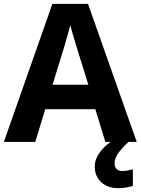

<svg xmlns="http://www.w3.org/2000/svg" viewBox="-20 -737 730 997"><path d="M527 0 475 -170H215L163 0H0L252 -717H437L690 0ZM387 -463Q382 -480 374 -506Q366 -532 358 -559Q350 -586 345 -606Q340 -586 331.5 -556.5Q323 -527 315.5 -500.5Q308 -474 304 -463L253 -297H439ZM575 111Q575 131 586 141Q597 151 614 151Q630 151 645 148Q660 145 670 142V229Q654 233 636 236.5Q618 240 594 240Q538 240 505 208.5Q472 177 472 128Q472 99 487 72Q502 45 526.5 22.5Q551 0 582 -17L647 0Q613 32 594 58.5Q575 85 575 111Z"/></svg>

Font: Noto Sans Myanmar
Style: Regular
Weight: 400
Designer: Monotype Design Team
Foundry: Monotype Imaging Inc.
Version: Version 2.107